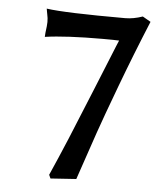

<svg xmlns="http://www.w3.org/2000/svg" viewBox="-48 -649 576 705"><g transform="rotate(5 240.0 -297.0)"><path d="M361.8 -490.2Q362.8 -493.2 366.2 -500.7Q369.6 -508.3 371.1 -512.2Q355 -513.2 311 -513.2Q174.8 -513.2 98.1 -502Q98.1 -502.9 98.6 -509.5Q99.1 -516.1 99.1 -517.1Q103 -545.4 103 -557.1Q103 -572.3 100.1 -584Q99.6 -585.9 98.1 -594.7Q96.7 -603.5 96.2 -606Q163.1 -596.2 386.2 -596.2Q416 -596.2 450.2 -607.9L480 -590.8Q428.7 -466.8 383.8 -346.7Q338.9 -226.6 319.1 -169.2Q299.3 -111.8 258.8 7.8L164.1 14.2L158.2 1Q186 -61.5 217.3 -136.2Q248.5 -210.9 295.4 -326.7Q342.3 -442.4 361.8 -490.2Z"/></g></svg>

Font: Linear Smooth
Style: Bold
Weight: 700
Designer: Philipp H. Poll, Flanker
Foundry: Philipp H. Poll, reworked by Flanker
Version: Version 1.061 | FøM Fix